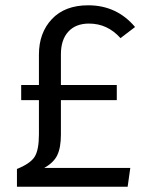

<svg xmlns="http://www.w3.org/2000/svg" viewBox="-20 -705 568 725"><path d="M210 -197Q210 -148 196.5 -119.5Q183 -91 147 -71H472L462 0H44V-67Q94 -87 110.5 -112.5Q127 -138 127 -198V-327H60V-384H127V-499Q127 -581 176 -633Q225 -685 313 -685Q421 -685 490 -603L435 -561Q386 -616 316 -616Q266 -616 238 -585.5Q210 -555 210 -500V-384H421V-327H210Z"/></svg>

Font: Sedus Text
Style: Regular
Weight: 400
Designer: TypeMates
Foundry: TypeMates, Runge Thomsen GbR
Version: Version 4.202;PS 004.202;hotconv 1.0.88;makeotf.lib2.5.64775